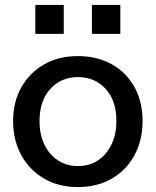

<svg xmlns="http://www.w3.org/2000/svg" viewBox="-20 -747 631 777"><path d="M295 10Q217 10 158 -24.5Q99 -59 66 -119.5Q33 -180 33 -257Q33 -335 66.5 -394Q100 -453 158.5 -486.5Q217 -520 295 -520Q374 -520 433 -486.5Q492 -453 524.5 -394Q557 -335 557 -257Q557 -180 524.5 -119.5Q492 -59 433 -24.5Q374 10 295 10ZM295 -75Q342 -75 376.5 -98Q411 -121 431 -162Q451 -203 451 -258Q451 -340 407.5 -387.5Q364 -435 295 -435Q227 -435 183.5 -387Q140 -339 140 -258Q140 -203 159.5 -162Q179 -121 214.5 -98Q250 -75 295 -75ZM352 -610V-727H467V-610ZM123 -610V-727H238V-610Z"/></svg>

Font: Instrument Sans Medium
Style: Regular
Weight: 500
Designer: Rodrigo Fuenzalida
Foundry: fragTYPE
Version: Version 1.000;gftools[0.9.28]